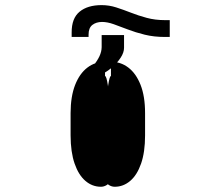

<svg xmlns="http://www.w3.org/2000/svg" viewBox="-20 -737 827 736"><path d="M382.6 -500V-445.7Q388.1 -445.2 393.4 -410.8Q398.7 -376.5 398.2 -303.7V-217.8Q398.7 -145.5 388.9 -111.2Q379 -77 366.8 -77Q355.1 -77 343.3 -114.2Q331.5 -151.5 331.6 -222.9V-295.3H443.9V-222.9Q444.1 -156.8 433.9 -111.8Q423.6 -66.8 406.2 -43.9Q388.7 -21.1 366.8 -21.1Q333.6 -21.1 307.4 -43.6Q281.2 -66 266 -109.9Q250.8 -153.7 250.6 -217.8V-303.7Q250.8 -367.7 268 -411.5Q285.3 -455.4 315 -477.9Q344.7 -500.5 382.6 -500ZM405.3 -445.7V-500Q442.3 -500.5 471.8 -478.1Q501.4 -455.7 518.8 -411.8Q536.1 -368 536.1 -303.7V-217.8Q536.1 -153.7 520.8 -109.9Q505.5 -66 479.2 -43.6Q452.8 -21.1 419.9 -21.1Q398 -21.1 380.8 -43.9Q363.5 -66.8 353.7 -111.8Q343.9 -156.8 343.8 -222.9V-295.3H455.5V-222.9Q455.7 -152.1 443.7 -114.5Q431.7 -77 419.9 -77Q407.3 -77 398.3 -110.9Q389.4 -144.9 389.5 -217.8V-303.7Q389.4 -376.5 394.7 -410.8Q400 -445.2 405.3 -445.7ZM377.7 -456.6 336.5 -483.6Q352.9 -503.6 361.2 -521.3Q369.5 -539.1 369.7 -556.2V-602.7H455.5V-553.9Q455.5 -535.9 442.9 -516.5Q430.4 -497.1 412.4 -481.2Q394.4 -465.2 377.7 -456.6ZM613.7 -659.8H630.7V-595.3H612.3Q570 -595.3 534.8 -604Q499.5 -612.7 470.2 -624Q440.8 -635.4 416.2 -644.1Q391.6 -652.9 370.9 -652.9Q348.6 -652.7 334 -641.4Q319.4 -630 319.5 -603.7V-595.3H254.7V-612.3Q254.4 -667.1 285.2 -692.2Q315.9 -717.4 369.3 -717.4Q398.2 -717.4 425.5 -708.6Q452.8 -699.8 481.4 -688.6Q510.1 -677.3 542.3 -668.6Q574.6 -659.8 613.7 -659.8Z"/></svg>

Font: Inter Display V
Style: Regular
Weight: 400
Designer: Rasmus Andersson
Foundry: rsms
Version: Version 3.015;git-src